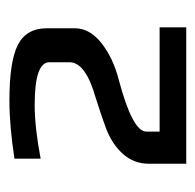

<svg xmlns="http://www.w3.org/2000/svg" viewBox="-24 -674 425 418"><g transform="rotate(-90 189.0 -465.5)"><path d="M41 -354Q41 -387 62.5 -411Q84 -435 119 -448Q140 -456 184 -470Q262 -492 262 -527V-571Q262 -603 169 -603Q120 -603 52 -590V-647Q123 -658 179 -658Q264 -658 300 -639.5Q336 -621 336 -576V-516Q336 -483 303.5 -457.5Q271 -432 224 -420Q111 -390 111 -360V-331H338V-273H41Z"/></g></svg>

Font: Play
Style: Regular
Weight: 400
Designer: Jonas Hecksher (Cyrillic expansion: Cyreal)
Foundry: Jonas Hecksher, Playtype, e-types AS
Version: Version 2.101; ttfautohint (v1.5.65-e2d9)